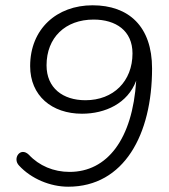

<svg xmlns="http://www.w3.org/2000/svg" viewBox="-20 -698 640 726"><path d="M238 8C449 8 555 -189 555 -439C555 -598 467 -678 330 -678C195 -678 94 -589 94 -448C94 -336 176 -268 290 -268C378 -268 463 -307 495 -393C481 -171 385 -48 243 -48C183 -48 128 -71 89 -113C57 -144 26 -99 52 -72C98 -22 170 8 238 8ZM303 -319C218 -319 156 -365 156 -451C156 -556 227 -624 334 -624C418 -624 481 -582 481 -496C481 -391 409 -319 303 -319Z"/></svg>

Font: SN Pro Light
Style: Italic
Weight: 300
Italic angle: -8.99998°
Designer: Tobias Whetton
Foundry: Supernotes
Version: Version 1.001;Glyphs 3.2 (3249)